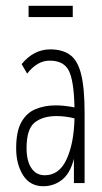

<svg xmlns="http://www.w3.org/2000/svg" viewBox="-20 -634 353 665"><path d="M130 11Q84 11 60 -27Q36 -65 36 -120Q36 -179 54 -211Q72 -243 103 -256Q134 -269 173 -269Q203 -269 238 -262Q236 -354 218.5 -389Q201 -424 152 -424Q109 -424 74 -379L55 -412Q97 -463 154 -463Q196 -463 222.5 -444Q249 -425 261 -377Q273 -329 273 -243V0H236V-84Q223 -33 194.5 -11Q166 11 130 11ZM72 -121Q72 -77 88.5 -52Q105 -27 135 -27Q185 -27 210.5 -82Q236 -137 238 -224Q223 -228 206.5 -230Q190 -232 176 -232Q128 -232 100 -209.5Q72 -187 72 -121ZM79 -575V-614H232V-575Z"/></svg>

Font: Inconsolata ExtraCondensed Light
Style: Regular
Weight: 300
Width: 2
Monospace: yes
Designer: Raph Levien, Cyreal, Brenton Simpson
Foundry: Raph Levien, Cyreal, Google
Version: Version 3.100; ttfautohint (v1.8.4.7-5d5b)